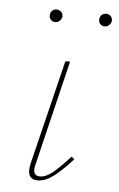

<svg xmlns="http://www.w3.org/2000/svg" viewBox="-46 -613 403 650"><g transform="rotate(5 155.0 -288.0)"><path d="M75 -29Q75 -39 78 -52L165 -407H181L95 -51Q92 -41 92 -33Q92 -11 113 -11Q133 -11 156 -29.5Q179 -48 214 -87L224 -79Q188 -39 160 -18Q132 3 107 3Q75 3 75 -29ZM99 -558Q99 -567 105 -573Q111 -579 120 -579Q129 -579 135.5 -573Q142 -567 142 -557Q141 -549 134.5 -542.5Q128 -536 120 -536Q110 -536 104 -542.5Q98 -549 99 -558ZM267 -558Q267 -567 273 -573Q279 -579 289 -579Q298 -579 304 -573Q310 -567 310 -557Q309 -549 302.5 -542.5Q296 -536 288 -536Q278 -536 272 -542.5Q266 -549 267 -558Z"/></g></svg>

Font: Ysabeau Thin
Style: Italic
Weight: 200
Italic angle: -12°
Designer: Christian Thalmann (Catharsis Fonts)
Version: Version 0.003